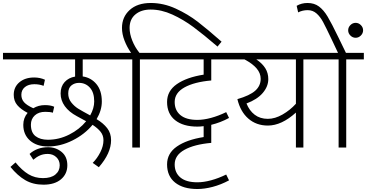

<svg xmlns="http://www.w3.org/2000/svg" viewBox="-40 -988 2457 1286"><path d="M514 -590V-476Q570 -468 606 -424.5Q642 -381 642 -308Q642 -249 607 -190Q652 -163 678 -129.5Q704 -96 704 -49Q704 38 622 132L581 103Q611 73 632 31.5Q653 -10 653 -49Q653 -81 634 -105Q615 -129 580 -152Q527 -88 446 -47.5Q365 -7 282 -7Q206 -7 161 -46.5Q116 -86 116 -152Q116 -198 145 -232Q99 -256 75.5 -284Q52 -312 52 -353Q52 -405 90 -437Q128 -469 189 -469Q228 -469 261 -454L252 -413Q224 -424 190 -424Q150 -424 126.5 -404.5Q103 -385 103 -353Q103 -324 121 -303.5Q139 -283 183 -263Q218 -284 261 -284Q299 -284 323 -273L314 -233Q296 -239 263 -239Q219 -239 193 -215Q167 -191 167 -153Q167 -100 198 -76Q229 -52 281 -52Q355 -52 423.5 -86.5Q492 -121 537 -176Q529 -181 475.5 -209.5Q422 -238 394 -277Q366 -316 366 -362Q366 -409 393 -438.5Q420 -468 463 -475V-590H-20V-634H728V-590ZM489 -433Q460 -433 438.5 -416Q417 -399 417 -362Q417 -328 437 -302.5Q457 -277 482.5 -261Q508 -245 564 -215Q591 -263 591 -309Q591 -369 562 -401Q533 -433 489 -433Z M30 130 64 100Q107 153 150.5 179Q194 205 248 205Q302 205 331 181Q360 157 360 119Q360 86 337 64.5Q314 43 280 43Q251 43 228 53Q205 63 183 82L158 43Q208 -2 282 -2Q334 -2 372.5 29.5Q411 61 411 119Q411 177 368.5 213Q326 249 251 249Q181 249 129 218.5Q77 188 30 130Z M828 -801Q828 -761 846 -716Q864 -671 894 -634H1015V-590H897V0H846V-590H708V-634H838Q811 -672 794 -716Q777 -760 777 -801Q777 -874 828.5 -921Q880 -968 970 -968Q1055 -968 1137 -930.5Q1219 -893 1285.5 -841.5Q1352 -790 1444 -709L1417 -676Q1324 -756 1256 -806.5Q1188 -857 1114.5 -890.5Q1041 -924 969 -924Q906 -924 867 -891.5Q828 -859 828 -801Z M1130 -305Q1130 -249 1168.5 -217Q1207 -185 1282 -185Q1324 -185 1374 -198.5Q1424 -212 1475 -237L1494 -198Q1437 -167 1375 -152V-31Q1261 -21 1195.5 15.5Q1130 52 1130 113Q1130 169 1168.5 201Q1207 233 1282 233Q1324 233 1374 219.5Q1424 206 1475 181L1494 220Q1440 249 1385 263.5Q1330 278 1282 278Q1187 278 1133 235Q1079 192 1079 113Q1079 39 1144.5 -6.5Q1210 -52 1324 -70V-143Q1302 -140 1282 -140Q1187 -140 1133 -183Q1079 -226 1079 -305Q1079 -379 1144.5 -424.5Q1210 -470 1324 -488V-590H995V-634H1518V-590H1375V-449Q1261 -439 1195.5 -402.5Q1130 -366 1130 -305Z M2110 -590H1992V0H1942V-234Q1846 -147 1754 -147Q1677 -147 1623.5 -193.5Q1570 -240 1550 -324Q1633 -348 1669.5 -380.5Q1706 -413 1706 -460Q1706 -498 1678.5 -530Q1651 -562 1598 -590H1498V-634H2110ZM1942 -590H1677Q1717 -563 1737 -531Q1757 -499 1757 -458Q1757 -409 1720 -365.5Q1683 -322 1611 -295Q1630 -247 1666 -219.5Q1702 -192 1754 -192Q1802 -192 1852.5 -221Q1903 -250 1942 -293Z M2110 0ZM2397 -590H2279V0H2228V-590H2090V-634H2224L2181 -725Q2143 -805 2124 -840.5Q2105 -876 2080 -898Q2055 -920 2021 -920Q1986 -920 1957 -905L1947 -949Q1979 -968 2020 -968Q2065 -968 2096.5 -944.5Q2128 -921 2154.5 -876.5Q2181 -832 2225 -741L2277 -634H2397ZM2342 -835Q2362 -835 2377 -820Q2392 -805 2392 -785Q2392 -765 2377 -750Q2362 -735 2342 -735Q2322 -735 2307 -750Q2292 -765 2292 -785Q2292 -805 2307 -820Q2322 -835 2342 -835Z"/></svg>

Font: Martel Sans ExtraLight
Style: Regular
Weight: 275
Designer: Dan Reynolds and Mathieu Réguer
Foundry: Dan Reynolds and Mathieu Réguer
Version: Version 1.002; ttfautohint (v1.1) -l 5 -r 5 -G 72 -x 0 -D la